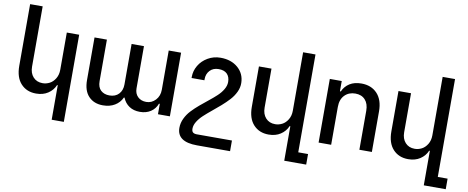

<svg xmlns="http://www.w3.org/2000/svg" viewBox="-75 -1072 3943 1619"><g transform="rotate(10 1896.5 -263.0)"><path d="M417 -226.1V-544.9H522.9V201.2H418.9V-94.2H413.1Q394 -48.8 351.8 -21Q309.6 6.8 250 6.8Q169.4 6.8 120.1 -46.6Q70.8 -100.1 70.8 -199.2V-727.1H178.2V-210.9Q178.2 -155.8 208.5 -122.3Q238.8 -88.9 289.1 -88.9Q320.3 -88.9 348.9 -103.5Q377.4 -118.2 397.2 -150.4Q417 -182.6 417 -226.1Z M1289.6 -544.9H1395.5V0H1293.5V-88.9H1286.6Q1269.5 -43.5 1231 -18.3Q1192.4 6.8 1138.7 6.8Q1085.4 6.8 1047.6 -18.3Q1009.8 -43.5 991.7 -88.9H986.3Q965.8 -43.9 923.3 -18.6Q880.9 6.8 822.3 6.8Q745.6 6.8 700 -41Q654.3 -88.9 654.3 -180.2V-544.9H760.3V-189.9Q760.3 -136.7 788.6 -110.8Q816.9 -85 862.3 -85Q913.1 -85 942.4 -116.2Q971.7 -147.5 971.7 -198.2V-544.9H1077.6V-183.1Q1077.6 -138.7 1105.2 -111.8Q1132.8 -85 1177.7 -85Q1223.6 -85 1256.6 -120.1Q1289.6 -155.3 1289.6 -209Z M1939.5 -381.8Q1940.4 -342.3 1922.1 -303.7Q1903.8 -265.1 1874 -232.7Q1844.2 -200.2 1808.1 -168.7Q1772 -137.2 1735.6 -107.7Q1699.2 -78.1 1668.9 -50Q1638.7 -22 1619.9 8.8Q1601.1 39.6 1601.1 68.8Q1601.1 89.8 1610.8 99.4Q1620.6 108.9 1642.1 109.9H1946.3V201.2H1663.1Q1491.2 201.2 1491.2 81.1Q1491.2 40 1509.8 1Q1528.3 -38.1 1558.1 -69.8Q1587.9 -101.6 1624 -132.1Q1660.2 -162.6 1696.3 -191.2Q1732.4 -219.7 1762.2 -247.6Q1792 -275.4 1810.5 -307.1Q1829.1 -338.9 1829.1 -370.1Q1829.1 -414.1 1804.7 -439Q1780.3 -463.9 1732.4 -463.9Q1685.1 -463.9 1657.2 -434.1Q1629.4 -404.3 1629.4 -359.9V-350.1H1519.5V-359.9Q1519.5 -411.1 1546.6 -457.3Q1573.7 -503.4 1623 -532.2Q1672.4 -561 1731.4 -561Q1822.8 -561 1880.4 -511Q1938 -460.9 1939.5 -381.8Z M2408.2 -226.1V-727.1H2514.2V110.8H2598.1V201.2H2410.2V-94.2H2404.3Q2385.3 -48.8 2343 -21Q2300.8 6.8 2241.2 6.8Q2160.6 6.8 2111.3 -46.6Q2062 -100.1 2062 -199.2V-544.9H2169.4V-210.9Q2169.4 -155.8 2199.7 -122.3Q2230 -88.9 2280.3 -88.9Q2311.5 -88.9 2340.1 -103.5Q2368.7 -118.2 2388.4 -150.4Q2408.2 -182.6 2408.2 -226.1Z M2776.4 -324.2V0H2668.9V-544.9H2771V-457H2778.3Q2797.9 -502 2838.4 -527.6Q2878.9 -553.2 2939 -553.2Q3023.9 -553.2 3074.5 -499.3Q3125 -445.3 3125 -347.2V0H3018.1V-334Q3018.1 -393.6 2987.5 -427.2Q2957 -460.9 2903.3 -460.9Q2847.2 -460.9 2811.8 -424.6Q2776.4 -388.2 2776.4 -324.2Z M3603 -226.1V-727.1H3709V110.8H3793V201.2H3605V-94.2H3599.1Q3580.1 -48.8 3537.8 -21Q3495.6 6.8 3436 6.8Q3355.5 6.8 3306.2 -46.6Q3256.8 -100.1 3256.8 -199.2V-544.9H3364.3V-210.9Q3364.3 -155.8 3394.5 -122.3Q3424.8 -88.9 3475.1 -88.9Q3506.3 -88.9 3534.9 -103.5Q3563.5 -118.2 3583.3 -150.4Q3603 -182.6 3603 -226.1Z"/></g></svg>

Font: Telcell.Market Med
Style: Regular
Weight: 500
Designer: Rasmus Andersson, Sedrak Mkrtchyan
Version: Version 3.019;git-0a5106e0b